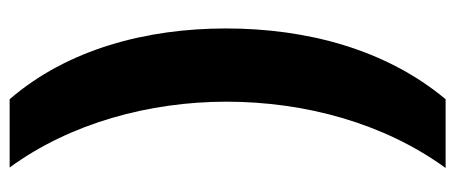

<svg xmlns="http://www.w3.org/2000/svg" viewBox="-286 -476 921 388"><g transform="rotate(90 174.0 -282.5)"><path d="M38 -279C38 -118 80 41 181 158H319C229 35 186 -125 186 -280C186 -438 229 -598 320 -723H181C80 -602 38 -442 38 -279Z"/></g></svg>

Font: Noto Sans Arabic UI XBd
Style: Regular
Weight: 800
Designer: Monotype Design Team, Nadine Chahine and Nizar Qandah
Foundry: Monotype Imaging Inc.
Version: Version 2.010